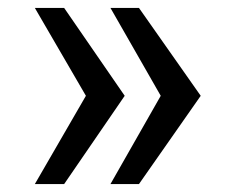

<svg xmlns="http://www.w3.org/2000/svg" viewBox="-20 -500 596 485"><path d="M259 -35 386 -258 259 -480H331L487 -258L331 -35ZM68 -35 197 -258 68 -480H142L295 -258L142 -35Z"/></svg>

Font: Kanalisirung
Style: Regular
Weight: 500
Designer: Peter Wiegel
Foundry: Peter Wiegel
Version: 1.000